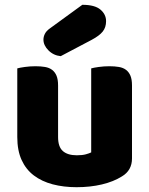

<svg xmlns="http://www.w3.org/2000/svg" viewBox="-20 -764 622 800"><path d="M52 -479Q62 -482 83.5 -485Q105 -488 128 -488Q150 -488 167.5 -485Q185 -482 197 -473Q209 -464 215.5 -448.5Q222 -433 222 -408V-193Q222 -152 242 -134.5Q262 -117 300 -117Q323 -117 337.5 -121Q352 -125 360 -129V-479Q370 -482 391.5 -485Q413 -488 436 -488Q458 -488 475.5 -485Q493 -482 505 -473Q517 -464 523.5 -448.5Q530 -433 530 -408V-104Q530 -54 488 -29Q453 -7 404.5 4.5Q356 16 299 16Q245 16 199.5 4Q154 -8 121 -33Q88 -58 70 -97.5Q52 -137 52 -193ZM323 -744Q375 -744 398.5 -724Q422 -704 422 -676Q422 -650 408 -632.5Q394 -615 362 -598L233 -530Q203 -533 182 -554Q161 -575 161 -599Q161 -611 167 -623Q173 -635 187 -645Z"/></svg>

Font: Baloo Tamma
Style: Regular
Weight: 400
Designer: Divya Kowshik and Ek Type
Foundry: Ek Type
Version: Version 1.007;PS 1.000;hotconv 1.0.88;makeotf.lib2.5.647800